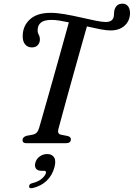

<svg xmlns="http://www.w3.org/2000/svg" viewBox="-20 -781 729 1047"><path d="M298 -75.5Q292 -51 312.5 -46.5L350.5 -39Q368 -33 366.5 -20Q365.5 0 338.5 0H125Q102 0 103 -18Q103.5 -34 125 -40.5L160 -47Q172.5 -50 180.2 -58Q188 -66 193.5 -84Q200 -106.5 212 -148.5Q224 -190.5 239.2 -244Q254.5 -297.5 271 -356.2Q287.5 -415 303.5 -472.2Q319.5 -529.5 333 -578Q346.5 -626.5 355.5 -659Q328 -665 303.8 -668.8Q279.5 -672.5 262 -672.5Q221.5 -672.5 204 -658.5Q186.5 -644.5 185.5 -620.5Q184 -604 191 -592Q198 -580 197.5 -563.5Q197 -546.5 185.2 -534.2Q173.5 -522 153 -522.5Q129.5 -522.5 115.8 -540.5Q102 -558.5 104 -590Q106 -642.5 144.8 -676.8Q183.5 -711 256.5 -711Q290 -711 333.2 -703.5Q376.5 -696 420.2 -686Q464 -676 500.2 -668.5Q536.5 -661 556 -661Q591 -661 599 -685.5Q601.5 -694.5 601.5 -703.5Q601.5 -712.5 603 -721.5Q606.5 -739 617.2 -750Q628 -761 648.5 -761Q666 -761 677.5 -747.8Q689 -734.5 689 -708.5Q688 -666.5 659.2 -640.8Q630.5 -615 582.5 -615Q560.5 -615 526.5 -621.5Q492.5 -628 454 -637Q442 -595.5 424.8 -534Q407.5 -472.5 388 -402.8Q368.5 -333 350.2 -267.2Q332 -201.5 318.2 -150.2Q304.5 -99 298 -75.5ZM207.5 150.5Q184.5 150.5 176 138Q167.5 125.5 172.5 107Q178 85.5 196.5 72.2Q215 59 237.5 59Q263 59 274.8 76.8Q286.5 94.5 277 131Q265 175.5 234.2 204.8Q203.5 234 158 244.5Q139 249 138.5 235.5Q139 222 155.5 218Q188.5 210 207.2 194Q226 178 230.5 162.5Q233 150.5 221 150.5Z"/></svg>

Font: Fraunces 72pt S050
Style: Italic
Weight: 400
Italic angle: -16°
Version: Version 1.000; ttfautohint (v1.8.3)